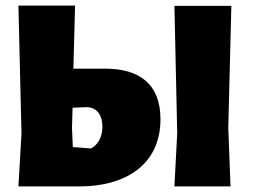

<svg xmlns="http://www.w3.org/2000/svg" viewBox="-20 -668 907 688"><path d="M57 -189 46 0H266C423 0 555 -73 555 -241C555 -368 478 -422 357 -422H243L249 -648H46ZM806 0 798 -210 809 -647H605L615 -190L605 0ZM240 -282 289 -284C330 -284 347 -252 347 -214C347 -196 343 -180 336 -166C328 -152 318 -142 306 -136L241 -141L238 -209Z"/></svg>

Font: Luna Sans Black
Style: Regular
Weight: 900
Designer: Juan Pablo del Peral
Foundry: Huerta Tipografica
Version: Version 2.001; ttfautohint (v1.5)